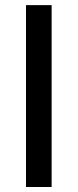

<svg xmlns="http://www.w3.org/2000/svg" viewBox="-20 -748 311 768"><path d="M186.5 -727.5V0H84V-727.5Z"/></svg>

Font: Inter Cardless
Style: Regular
Weight: 400
Designer: Rasmus Andersson
Foundry: rsms
Version: Version 4.001;git-9221beed3